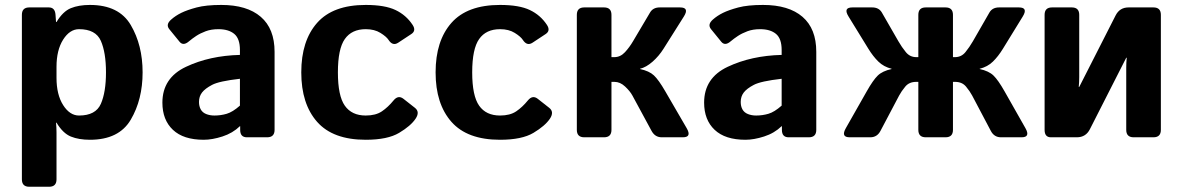

<svg xmlns="http://www.w3.org/2000/svg" viewBox="-20 -542 4669 758"><path d="M95.7 195.3Q66.4 195.3 66.4 166V-483.4Q66.4 -512.7 95.7 -512.7H172.9Q197.3 -512.7 199.2 -483.4L201.2 -455.1H203.1Q228.5 -497.1 259.8 -509.8Q291 -522.5 335 -522.5Q449.7 -522.5 496.3 -443.1Q543 -363.8 543 -256.3Q543 -148.9 496.3 -69.6Q449.7 9.8 335 9.8Q291 9.8 259.8 -2.9Q228.5 -15.6 203.1 -57.6H201.2Q203.1 -38.1 203.1 -18.6V166Q203.1 195.3 173.8 195.3ZM203.1 -234.4Q203.1 -168.5 229.2 -127.2Q255.4 -85.9 292 -85.9Q357.9 -85.9 378.2 -132.1Q398.4 -178.2 398.4 -256.3Q398.4 -334.5 378.2 -380.6Q357.9 -426.8 292 -426.8Q255.4 -426.8 229.2 -385.5Q203.1 -344.2 203.1 -278.3Z M621.1 -136.7Q621.1 -234.4 714.4 -278.3Q807.6 -322.3 927.2 -325.2V-344.7Q927.2 -389.6 904.8 -408.2Q882.3 -426.8 842.3 -426.8Q814 -426.8 792.2 -418.7Q770.5 -410.6 754.6 -400.1Q738.8 -389.6 726.1 -378.9Q703.6 -359.4 689 -377L648.4 -426.8Q633.3 -445.3 655.8 -464.8Q672.9 -480 695.6 -491.2Q718.3 -502.4 755.9 -512.5Q793.5 -522.5 853.5 -522.5Q955.1 -522.5 1009.5 -475.6Q1064 -428.7 1064 -337.4V-29.3Q1064 0 1034.7 0H954.6Q928.2 0 928.2 -29.3V-43.9H927.2Q898.4 -16.1 858.2 -3.2Q817.9 9.8 784.2 9.8Q704.1 9.8 662.6 -29.5Q621.1 -68.8 621.1 -136.7ZM765.6 -139.6Q765.6 -122.6 772.5 -110.1Q779.3 -97.7 793.9 -91.8Q808.6 -85.9 826.7 -85.9Q851.6 -85.9 875 -92.8Q898.4 -99.6 927.2 -125V-231Q845.2 -221.7 817.4 -207Q789.6 -192.4 777.6 -176.8Q765.6 -161.1 765.6 -139.6Z M1169.4 -256.3Q1169.4 -380.9 1231.9 -451.7Q1294.4 -522.5 1423.8 -522.5Q1499.5 -522.5 1541.5 -502.4Q1583.5 -482.4 1608.9 -443.8Q1624 -420.9 1604 -407.7L1552.2 -373.5Q1530.3 -358.9 1513.7 -384.8Q1505.4 -397.5 1481.9 -412.1Q1458.5 -426.8 1423.8 -426.8Q1368.7 -426.8 1341.3 -387.9Q1314 -349.1 1314 -256.3Q1314 -163.6 1341.3 -124.8Q1368.7 -85.9 1423.8 -85.9Q1463.4 -85.9 1487.8 -102.5Q1512.2 -119.1 1533.7 -145.5Q1552.2 -168 1572.8 -151.9L1618.2 -116.2Q1638.7 -100.1 1620.6 -73.2Q1601.6 -44.9 1555.9 -17.6Q1510.3 9.8 1423.8 9.8Q1294.4 9.8 1231.9 -61Q1169.4 -131.8 1169.4 -256.3Z M1699.7 -256.3Q1699.7 -380.9 1762.2 -451.7Q1824.7 -522.5 1954.1 -522.5Q2029.8 -522.5 2071.8 -502.4Q2113.8 -482.4 2139.2 -443.8Q2154.3 -420.9 2134.3 -407.7L2082.5 -373.5Q2060.5 -358.9 2043.9 -384.8Q2035.6 -397.5 2012.2 -412.1Q1988.8 -426.8 1954.1 -426.8Q1898.9 -426.8 1871.6 -387.9Q1844.2 -349.1 1844.2 -256.3Q1844.2 -163.6 1871.6 -124.8Q1898.9 -85.9 1954.1 -85.9Q1993.7 -85.9 2018.1 -102.5Q2042.5 -119.1 2064 -145.5Q2082.5 -168 2103 -151.9L2148.4 -116.2Q2168.9 -100.1 2150.9 -73.2Q2131.8 -44.9 2086.2 -17.6Q2040.5 9.8 1954.1 9.8Q1824.7 9.8 1762.2 -61Q1699.7 -131.8 1699.7 -256.3Z M2286.6 0Q2257.3 0 2257.3 -29.3V-483.4Q2257.3 -512.7 2286.6 -512.7H2364.7Q2394 -512.7 2394 -483.4V-316.4H2405.3Q2429.2 -316.4 2447.3 -335.9Q2465.3 -355.5 2479 -378.9L2546.4 -492.7Q2558.1 -512.7 2584.5 -512.7H2664.6Q2702.6 -512.7 2679.7 -476.6L2599.6 -349.6Q2581.5 -320.8 2556.4 -298.6Q2531.2 -276.4 2506.8 -270.5V-269.5Q2543 -261.7 2561.5 -244.4Q2580.1 -227.1 2606.4 -181.6L2690.9 -36.1Q2711.9 0 2675.8 0H2592.3Q2565.9 0 2552.2 -25.4L2476.6 -165Q2467.3 -182.1 2447.8 -200.4Q2428.2 -218.8 2405.8 -218.8H2394V-29.3Q2394 0 2364.7 0Z M2759.8 -136.7Q2759.8 -234.4 2853 -278.3Q2946.3 -322.3 3065.9 -325.2V-344.7Q3065.9 -389.6 3043.5 -408.2Q3021 -426.8 2981 -426.8Q2952.6 -426.8 2930.9 -418.7Q2909.2 -410.6 2893.3 -400.1Q2877.4 -389.6 2864.7 -378.9Q2842.3 -359.4 2827.6 -377L2787.1 -426.8Q2772 -445.3 2794.4 -464.8Q2811.5 -480 2834.2 -491.2Q2856.9 -502.4 2894.5 -512.5Q2932.1 -522.5 2992.2 -522.5Q3093.8 -522.5 3148.2 -475.6Q3202.6 -428.7 3202.6 -337.4V-29.3Q3202.6 0 3173.3 0H3093.3Q3066.9 0 3066.9 -29.3V-43.9H3065.9Q3037.1 -16.1 2996.8 -3.2Q2956.5 9.8 2922.9 9.8Q2842.8 9.8 2801.3 -29.5Q2759.8 -68.8 2759.8 -136.7ZM2904.3 -139.6Q2904.3 -122.6 2911.1 -110.1Q2918 -97.7 2932.6 -91.8Q2947.3 -85.9 2965.3 -85.9Q2990.2 -85.9 3013.7 -92.8Q3037.1 -99.6 3065.9 -125V-231Q2983.9 -221.7 2956.1 -207Q2928.2 -192.4 2916.3 -176.8Q2904.3 -161.1 2904.3 -139.6Z M3334.5 0Q3298.8 0 3319.3 -36.1L3401.9 -181.6Q3426.8 -225.6 3445.3 -243.7Q3463.9 -261.7 3500 -269.5V-270.5Q3468.8 -278.3 3447.8 -298.8Q3426.8 -319.3 3408.2 -349.6L3330.1 -476.6Q3307.6 -512.7 3345.2 -512.7H3423.3Q3449.7 -512.7 3461.4 -492.7L3526.9 -378.9Q3540 -356 3556.2 -336.2Q3572.3 -316.4 3597.7 -316.4H3605.5V-483.4Q3605.5 -512.7 3634.8 -512.7H3712.9Q3742.2 -512.7 3742.2 -483.4V-316.4H3750Q3775.4 -316.4 3791.5 -336.2Q3807.6 -356 3820.8 -378.9L3886.2 -492.7Q3897.9 -512.7 3924.3 -512.7H4002.4Q4040 -512.7 4017.6 -476.6L3939.5 -349.6Q3920.9 -319.3 3899.9 -298.8Q3878.9 -278.3 3847.7 -270.5V-269.5Q3883.8 -261.7 3902.3 -243.7Q3920.9 -225.6 3945.8 -181.6L4028.3 -36.1Q4048.8 0 4013.2 0H3931.6Q3904.8 0 3891.6 -25.4L3817.9 -165Q3809.1 -181.6 3793.7 -200.2Q3778.3 -218.8 3750.5 -218.8H3742.2V-29.3Q3742.2 0 3712.9 0H3634.8Q3605.5 0 3605.5 -29.3V-218.8H3597.2Q3569.3 -218.8 3554 -200.2Q3538.6 -181.6 3529.8 -165L3456.1 -25.4Q3442.9 0 3416 0Z M4128.9 0Q4104 0 4104 -29.3V-483.4Q4104 -512.7 4133.3 -512.7H4211.4Q4240.7 -512.7 4240.7 -483.4V-237.8Q4240.7 -218.3 4238.8 -198.7H4240.7L4384.3 -481Q4400.4 -512.7 4435.5 -512.7H4533.7Q4563 -512.7 4563 -483.4V-29.3Q4563 0 4533.7 0H4455.6Q4426.3 0 4426.3 -29.3V-274.9Q4426.3 -294.9 4428.2 -314H4426.3L4282.7 -31.7Q4266.6 0 4231.4 0Z"/></svg>

Font: Istok Web
Style: Bold
Weight: 700
Designer: Andrey V. Panov
Foundry: Andrey V. Panov
Version: Version 1.0.2g